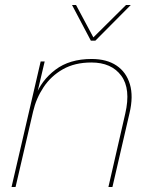

<svg xmlns="http://www.w3.org/2000/svg" viewBox="-20 -745 602 765"><path d="M26 0 142 -500H158L125 -360L121 -361Q144 -424 200.5 -467Q257 -510 345 -510Q405 -510 444 -484Q483 -458 497.5 -409.5Q512 -361 496 -294L428 0H412L479 -292Q502 -391 463 -443.5Q424 -496 344 -496Q278 -496 230.5 -469Q183 -442 153.5 -397.5Q124 -353 112 -301L42 0ZM342 -583 267 -725H283L352 -596L482 -725H501L360 -583Z"/></svg>

Font: Work Sans Thin
Style: Italic
Weight: 250
Italic angle: -13°
Designer: Wei Huang
Foundry: Wei Huang
Version: Version 2.012